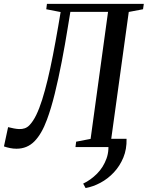

<svg xmlns="http://www.w3.org/2000/svg" viewBox="-44 -763 766 996"><path d="M612.5 -43Q614 10.5 595.8 54.5Q577.5 98.5 546.5 131.5Q515.5 164.5 477.2 185Q439 205.5 400 212.5L387.5 189.5Q427 170.5 459.5 137.8Q492 105 508.5 59.5Q525 14 514.5 -43ZM321 -701.5 308 -622.5Q293.5 -531.5 276.2 -442.5Q259 -353.5 240 -276.5Q221 -199.5 199.5 -142Q172.5 -68.5 134.8 -30Q97 8.5 41.5 8.5Q25 8.5 8.5 5.2Q-8 2 -23.5 -3.5L-2 -103.5Q13.5 -99.5 28 -96.8Q42.5 -94 54.5 -93.5Q87.5 -92 107.5 -112.2Q127.5 -132.5 144 -166.5Q160 -199.5 174.5 -245.2Q189 -291 203 -349Q217 -407 230.5 -476.2Q244 -545.5 258 -626.5L270.5 -700.5L196 -715L199.5 -743H702L698 -715L624 -701L533 -42.5L607 -26.5L604 0H347.5L351 -28L426 -42.5L516.5 -701.5Z"/></svg>

Font: Merriweather 96pt
Style: Italic
Weight: 400
Italic angle: -7.8°
Version: Version 2.101